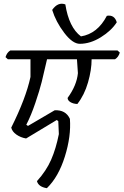

<svg xmlns="http://www.w3.org/2000/svg" viewBox="-20 -884 649 1008"><path d="M461 -573Q461 -517 442 -451Q423 -385 386 -338Q364 -339 349.5 -348Q335 -357 335 -370Q383 -436 389 -500L384 -573H227Q210 -498 199 -454Q188 -410 165.5 -343.5Q143 -277 118 -229L127 -223L267 -305Q325 -308 347 -260Q354 -169 320.5 -62Q287 45 226 104Q182 97 174 67Q223 13 248.5 -45.5Q274 -104 289 -180L286 -248L278 -254L117 -157Q88 -162 66 -177.5Q44 -193 39 -214Q116 -368 140 -480V-573H21L9 -584Q16 -608 34 -619H597L609 -608Q602 -584 584 -573ZM399 -654Q361 -654 317 -712Q273 -770 254 -832Q284 -875 323 -861Q342 -740 405 -693Q492 -707 541 -801Q581 -808 593 -767Q565 -723 509.5 -688.5Q454 -654 399 -654Z"/></svg>

Font: Tillana
Style: Regular
Weight: 400
Designer: Lipi Raval (Devanagari, Latin), Jonny Pinhorn (Latin)
Foundry: Indian Type Foundry
Version: Version 2.003;PS 1.0;hotconv 1.0.79;makeotf.lib2.5.61930; tt